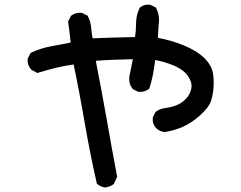

<svg xmlns="http://www.w3.org/2000/svg" viewBox="-20 -743 1040 829"><path d="M433.6 66.4Q415 64 400.9 52.2L398.4 50.3L397.5 46.9Q368.2 -82 345.7 -212.9Q340.3 -244.1 334.7 -275.6Q329.1 -307.1 323 -338.6Q316.9 -370.1 310.8 -401.6Q304.7 -433.1 297.9 -464.8Q258.8 -459 223.6 -450.7Q184.1 -440.9 145.5 -429.2L141.6 -427.7L137.7 -429.7L116.2 -441.4L114.7 -442.4L113.8 -443.8Q97.2 -462.4 99.6 -488.3V-490.2L100.6 -491.7L110.4 -511.2L111.8 -514.2L114.7 -515.6Q136.2 -525.9 158.4 -532.7Q180.7 -539.6 204.1 -543.9Q224.1 -547.4 244.6 -551.3Q265.1 -555.2 285.2 -559.6Q279.8 -608.9 274.4 -647L273.9 -649.9L275.4 -652.8L285.2 -672.4L286.1 -674.3L288.1 -675.8Q306.6 -689.9 332 -687.5H334L335.4 -686.5L355 -676.8L357.9 -675.3L359.4 -672.9Q360.8 -669.4 362.5 -666Q364.3 -662.6 365.7 -658.9Q367.2 -655.3 368.2 -651.6Q369.1 -647.9 370.1 -644Q371.1 -640.1 371.8 -636.2Q372.6 -632.3 373 -628.4Q373.5 -624.5 374 -620.1Q375.5 -598.6 379.9 -577.6Q463.4 -581.1 563 -583Q567.4 -609.9 567.4 -639.2Q567.4 -651.4 569.1 -663.1Q570.8 -674.8 574 -685.8Q577.1 -696.8 582 -707L583 -709L584.5 -710.4Q601.1 -725.1 627 -722.7H628.9L630.4 -721.7L649.9 -711.9L652.8 -710.4L654.3 -707.5Q662.6 -691.9 665.3 -673.3Q668 -654.8 665 -635.7L661.6 -579.6Q718.8 -569.3 772.9 -547.4Q802.2 -535.2 824.7 -521.2Q847.2 -507.3 863.3 -491.2Q879.4 -475.1 888.7 -457.8Q897.9 -440.4 900.4 -421.9Q904.3 -387.7 901.4 -358.4Q898.4 -329.1 890.1 -304.7Q881.3 -278.8 843.3 -244.6Q806.2 -211.4 769 -195.3Q732.4 -179.2 691.9 -172.9H690.4H689.5Q670.9 -175.3 654.8 -189L654.3 -189.5L653.8 -189.9Q637.2 -208.5 639.6 -234.4V-236.3L640.6 -237.8L650.4 -257.3L651.4 -259.3L652.8 -260.3Q668.9 -273.9 698.2 -277.3Q710.4 -278.8 722.9 -282.2Q735.4 -285.6 747.6 -291Q771 -301.8 787.6 -321.8Q803.2 -340.8 806.6 -364.7Q810.1 -387.2 791.5 -414.6Q785.6 -423.8 776.9 -431.6Q768.1 -439.5 756.6 -446.5Q745.1 -453.6 731 -460Q721.7 -463.9 711.4 -467.3Q701.2 -470.7 691.2 -473.9Q681.2 -477.1 670.7 -479.5Q660.2 -481.9 649.9 -483.9Q646.5 -455.6 641.6 -427.7Q639.6 -417 637.2 -406.2Q634.8 -395.5 631.8 -384.8Q628.9 -374 625.5 -363.3L624.5 -360.4L622.1 -358.4Q603.5 -344.2 578.1 -346.7H576.2L574.7 -347.7L555.2 -357.4L553.2 -358.4L551.8 -360.4Q535.6 -380.9 538.1 -410.2V-410.6V-411.1L553.7 -487.3Q460.4 -485.8 393.6 -480.5Q419.4 -349.1 440.4 -229.5Q461.9 -105.5 485.4 17.6L485.8 21L484.4 23.4L472.7 48.8L471.7 51.3L469.7 52.7Q464.4 56.6 459 59.3Q453.6 62 447.8 63.7Q441.9 65.4 435.5 66.4H434.6Z"/></svg>

Font: NaikaiFont
Style: Bold
Weight: 700
Version: Version 1.89